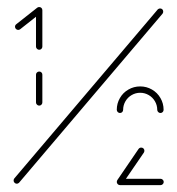

<svg xmlns="http://www.w3.org/2000/svg" viewBox="-20 -539 515 559"><path d="M94.1 -231.5Q90.4 -231.5 87.6 -234.3Q84.8 -237 84.8 -240.7V-321.5Q84.8 -325.6 87.6 -328.1Q90.4 -330.7 94.1 -330.7Q98.1 -330.7 100.7 -328.1Q103.3 -325.6 103.3 -321.5V-240.7Q103.3 -237 100.7 -234.3Q98.1 -231.5 94.1 -231.5ZM94.1 -518.5Q98.1 -518.5 100.7 -515.9Q103.3 -513.3 103.3 -509.3Q103.3 -504.8 99.6 -501.9L38.5 -453.7Q35.9 -451.9 33 -451.9Q29.3 -451.9 26.5 -454.6Q23.7 -457.4 23.7 -461.1Q23.7 -465.6 27.4 -468.5L88.5 -516.7Q91.1 -518.5 94.1 -518.5ZM94.1 -394.1Q90.4 -394.1 87.6 -396.9Q84.8 -399.6 84.8 -403.3V-509.3Q84.8 -513 87.6 -515.7Q90.4 -518.5 94.1 -518.5Q97.8 -518.5 100.6 -515.7Q103.3 -513 103.3 -509.3V-403.3Q103.3 -399.6 100.7 -396.9Q98.1 -394.1 94.1 -394.1ZM445.9 -514.4Q450 -514.4 452.6 -511.9Q455.2 -509.3 455.2 -505.2Q455.2 -501.9 453.3 -499.3L35.2 -6.7Q31.9 -4.1 28.9 -4.1Q25.2 -4.1 22.4 -6.9Q19.6 -9.6 19.6 -13.3Q19.6 -16.7 21.5 -19.3L439.6 -511.9Q443 -514.4 445.9 -514.4ZM320 -9.3Q320 -13.3 322.8 -15.9Q325.6 -18.5 329.3 -18.5H447.4Q451.1 -18.5 453.9 -15.7Q456.7 -13 456.7 -9.3Q456.7 -5.6 453.9 -2.8Q451.1 0 447.4 0H329.3Q325.6 0 322.8 -2.8Q320 -5.6 320 -9.3ZM329.6 -0.7Q325.9 -0.7 323.1 -3.5Q320.4 -6.3 320.4 -10Q320.4 -13.3 321.9 -15.2L383.3 -105.2Q386.3 -109.3 391.1 -109.3Q395.2 -109.3 397.8 -106.7Q400.4 -104.1 400.4 -100Q400.4 -97.8 398.9 -94.8L337 -4.4Q334.4 -0.7 329.6 -0.7ZM329.3 -210Q325.6 -210 322.8 -212.8Q320 -215.6 320 -219.3Q320 -237.8 329.1 -253.5Q338.1 -269.3 353.9 -278.3Q369.6 -287.4 388.1 -287.4Q406.7 -287.4 422.4 -278.3Q438.1 -269.3 447.2 -253.5Q456.3 -237.8 456.3 -219.3Q456.3 -215.6 453.7 -212.8Q451.1 -210 447 -210Q443.3 -210 440.6 -212.8Q437.8 -215.6 437.8 -219.3Q437.8 -232.6 431.1 -244.1Q424.4 -255.6 413 -262.2Q401.5 -268.9 388.1 -268.9Q374.8 -268.9 363.3 -262.2Q351.9 -255.6 345.2 -244.1Q338.5 -232.6 338.5 -219.3Q338.5 -215.6 335.9 -212.8Q333.3 -210 329.3 -210Z"/></svg>

Font: 26F Galaxy Hebrew Hairline
Style: Regular
Weight: 50
Designer: C₂₉H₂₅N₃O₅
Version: Version 1.000